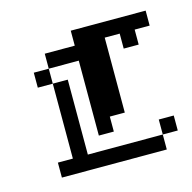

<svg xmlns="http://www.w3.org/2000/svg" viewBox="-61 -382 442 442"><g transform="rotate(-15 160.5 -160.5)"><path d="M35.7 -35.7V0H285.7V-35.7H107.1V-214.3H71.4V-35.7ZM285.7 -71.4V-35.7H321.4V-71.4ZM71.4 -214.3V-250H35.7V-214.3ZM71.4 -285.7V-250H142.9V-71.4H178.6V-107.1H214.3V-285.7H250V-250H285.7V-285.7H321.4V-321.4H142.9V-285.7Z"/></g></svg>

Font: Gossip Low Pixel
Style: Regular
Weight: 500
Width: 3
Designer: Deborah Khodanovich
Version: Version 1.001;Glyphs 3.3.1 (3343)